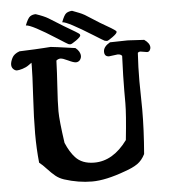

<svg xmlns="http://www.w3.org/2000/svg" viewBox="-60 -959 903 1027"><g transform="rotate(-5 391.5 -445.5)"><path d="M112.3 -848.6Q127 -886.7 139.6 -895.5Q152.3 -904.3 169.9 -904.3Q213.9 -889.6 236.3 -876L313.5 -828.1Q392.6 -782.2 395.5 -777.3Q396.5 -776.4 397.5 -771.5Q397.5 -770.5 397.5 -770.5Q397.5 -762.7 373 -745.1Q347.7 -727.5 341.8 -727.5Q335 -727.5 329.6 -730Q324.2 -732.4 275.4 -763.7Q142.6 -848.6 113.3 -848.6ZM307.6 -848.6Q322.3 -888.7 335 -896.5Q347.7 -904.3 365.2 -905.3Q409.2 -889.6 431.6 -877L508.8 -828.1Q581.1 -787.1 590.8 -777.3Q592.8 -775.4 592.8 -772.5Q592.8 -772.5 592.8 -771.5Q592.8 -763.7 568.4 -746.1Q543.9 -728.5 538.1 -728.5Q537.1 -728.5 537.1 -728.5Q527.3 -729.5 525.4 -730.5Q520.5 -732.4 470.7 -763.7Q335 -848.6 308.6 -848.6ZM691.4 -499 693.4 -346.7Q693.4 -238.3 682.6 -108.4Q666 -75.2 640.6 -57.6Q615.2 -40 572.3 -25.4Q466.8 13.7 393.6 13.7Q320.3 13.7 244.1 -10.7Q217.8 -19.5 198.7 -35.2Q179.7 -50.8 158.2 -74.2Q136.7 -97.7 119.1 -111.3Q111.3 -186.5 111.3 -268.1Q111.3 -349.6 118.2 -468.3Q125 -586.9 125 -628.9V-647.5Q122.1 -645.5 107.9 -635.3Q93.8 -625 74.2 -619.1Q54.7 -613.3 44.4 -613.3Q34.2 -613.3 24.9 -622.6Q15.6 -631.8 15.6 -646.5Q15.6 -661.1 25.9 -682.1Q36.1 -703.1 66.4 -713.9Q168.9 -717.8 197.8 -720.2Q226.6 -722.7 234.4 -722.7Q242.2 -722.7 366.2 -705.1Q391.6 -684.6 391.6 -660.2Q391.6 -649.4 383.8 -638.7Q375 -628.9 362.3 -628.9Q349.6 -628.9 321.3 -642.6Q293 -656.2 281.2 -656.2Q269.5 -656.2 258.8 -647.5Q256.8 -585 251.5 -505.4Q246.1 -425.8 246.1 -376.5Q246.1 -327.1 263.7 -205.1Q285.2 -154.3 312.5 -125Q347.7 -85.9 414.1 -85.9Q514.6 -85.9 591.8 -191.4Q606.4 -329.1 606.4 -388.7V-455.1Q606.4 -524.4 611.3 -641.6Q604.5 -651.4 587.9 -651.4L542 -645.5Q516.6 -645.5 516.6 -672.4Q516.6 -699.2 552.7 -719.7L646.5 -721.7Q653.3 -721.7 658.2 -721.2Q663.1 -720.7 684.1 -719.7Q705.1 -718.8 736.3 -716.8Q765.6 -696.3 765.6 -673.8Q765.6 -666 760.7 -658.2Q755.9 -650.4 746.1 -650.4L710.9 -656.2Q701.2 -656.2 696.3 -650.4Q691.4 -573.2 691.4 -499Z"/></g></svg>

Font: Essays1743
Style: Medium
Weight: 500
Designer: Based on the typeface in a 1743 English translation of the essays of Montaigne.  PostScript/TrueType font designed by Jo
Version: Version 002.100